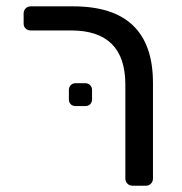

<svg xmlns="http://www.w3.org/2000/svg" viewBox="-20 -591 579 611"><path d="M55.2 -516.1V-547.9Q55.2 -557.6 61.5 -564.2Q67.9 -570.8 78.1 -570.8H212.9Q466.8 -570.8 466.8 -327.1V-22.9Q466.8 -13.2 460.4 -6.6Q454.1 0 443.8 0H401.9Q392.1 0 385.5 -6.6Q378.9 -13.2 378.9 -22.9V-321.8Q378.9 -493.7 207 -494.1H78.1Q68.4 -494.1 61.8 -500Q55.2 -505.9 55.2 -516.1ZM199.2 -275.4V-304.2Q199.2 -314 205.1 -320.1Q210.9 -326.2 221.2 -326.2H251Q260.7 -326.2 266.8 -320.1Q272.9 -314 272.9 -304.2V-275.4Q272.9 -265.6 267.1 -259.5Q261.2 -253.4 251 -253.4H221.2Q210.9 -253.4 205.1 -259.3Q199.2 -265.1 199.2 -275.4Z"/></svg>

Font: Rubik AZ
Style: Regular
Weight: 400
Designer: Hubert and Fischer
Foundry: Hubert & Fischer
Version: Version 2.000